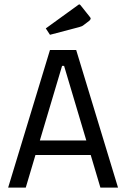

<svg xmlns="http://www.w3.org/2000/svg" viewBox="-20 -852 573 872"><path d="M392 -148H141L97 0H17L207 -625H326L516 0H436ZM372 -214 271 -553H262L161 -214ZM188 -723 333 -828Q338 -832 340 -832Q343 -832 346 -828L385 -779Q392 -771 392 -768Q392 -764 386 -758L361 -739Q353 -732 340 -729L207 -694Z"/></svg>

Font: Changa Light
Style: Regular
Weight: 300
Designer: Eduardo Rodriguez Tunni
Foundry: Eduardo Rodriguez Tunni
Version: Version 2.002; ttfautohint (v1.5) -l 8 -r 50 -G 110 -x 14 -H